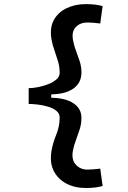

<svg xmlns="http://www.w3.org/2000/svg" viewBox="-20 -814 626 938"><path d="M398.4 104.5Q345.7 104.5 304.2 82.8Q262.7 61 242.2 20.5Q228.5 -6.8 228.5 -41.5Q228.5 -58.1 231.4 -76.2Q238.8 -118.2 255.4 -157.7Q271.5 -197.3 271.5 -240.2Q271.5 -259.3 255.9 -272.2Q240.2 -285.2 216.1 -292.5Q191.9 -299.8 166 -303Q140.1 -306.2 120.1 -306.2V-383.3Q139.6 -383.3 165.3 -388.2Q190.9 -393.1 215.3 -402.6Q239.7 -412.1 255.6 -426Q271.5 -439.9 271.5 -458Q271.5 -487.8 263.4 -514.6Q255.4 -541.5 246.1 -567.9Q236.3 -594.2 231.4 -622.1Q228.5 -639.6 228.5 -655.3Q228.5 -688.5 242.2 -714.8Q262.7 -752.9 304.2 -773.4Q345.7 -793.9 398.4 -793.9Q427.2 -793.9 446.3 -791.3Q465.3 -788.6 481.4 -784.2L469.7 -699.2Q452.6 -701.7 436.8 -702.9Q420.9 -704.1 407.2 -704.1Q372.6 -704.1 351.1 -682.6Q334.5 -666 334.5 -639.2Q334.5 -630.9 335.9 -622.1Q340.8 -593.3 351.1 -566.9Q360.8 -540.5 369.4 -514.4Q377.9 -488.3 377.9 -460Q377.9 -409.7 339.1 -381.8Q300.3 -354 230.5 -353V-336.4Q300.3 -335.4 339.1 -309.3Q377.9 -283.2 377.9 -238.3Q377.9 -209 369.4 -182.4Q360.8 -155.8 351.1 -129.9Q340.8 -104 335.9 -76.2Q334 -64.9 334 -55.2Q334 -26.9 350.6 -9.3Q372.6 14.6 407.2 14.6Q420.9 14.6 436.8 13.2Q452.6 11.7 469.7 9.8L481.4 94.7Q465.3 99.1 446.3 101.8Q427.2 104.5 398.4 104.5Z"/></svg>

Font: CaskaydiaCove NFP
Style: Regular
Weight: 400
Designer: Aaron Bell
Foundry: Saja Typeworks
Version: Version 2111.001; VTT 6.35;Nerd Fonts 3.1.1